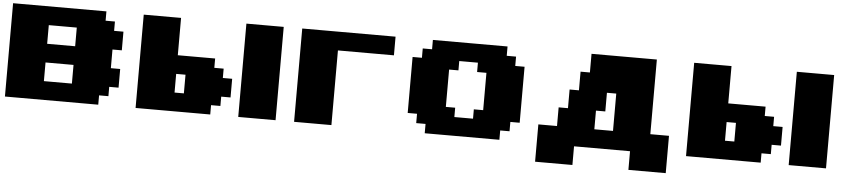

<svg xmlns="http://www.w3.org/2000/svg" viewBox="-44 -890 5710 1281"><g transform="rotate(5 2811.5 -250.0)"><path d="M0 0H625V-62.5H687.5V-125H750V-250H687.5V-375H750V-500H687.5V-562.5H625V-625H0ZM437.5 -125H250V-250H437.5ZM437.5 -375H250V-500H437.5Z M1562.5 0H1812.5V-625H1562.5ZM875 0H1375V-62.5H1437.5V-125H1500V-250H1437.5V-312.5H1375V-375H1125V-625H875ZM1187.5 -125H1125V-250H1187.5Z M1936.5 0H2186.5V-500H2561.5V-625H1936.5Z M2811.5 0H3311.5V-62.5H3374V-125H3436.5V-500H3374V-562.5H3311.5V-625H2811.5V-562.5H2749V-500H2686.5V-125H2749V-62.5H2811.5ZM3124 -125H2999V-187.5H2936.5V-437.5H2999V-500H3124V-437.5H3186.5V-187.5H3124Z M4186.5 125H4436.5V-125H4311.5V-625H3874V-500H3811.5V-375H3749V-250H3686.5V-125H3561.5V125H3811.5V0H4186.5ZM4061.5 -125H3936.5V-250H3999V-375H4061.5Z M5249 0H5499V-625H5249ZM4561.5 0H5061.5V-62.5H5124V-125H5186.5V-250H5124V-312.5H5061.5V-375H4811.5V-625H4561.5ZM4874 -125H4811.5V-250H4874Z"/></g></svg>

Font: Faithful 32x
Style: Bold
Weight: 400
Foundry: Faithful Resource Pack
Version: Version 1.0; January 27, 2023